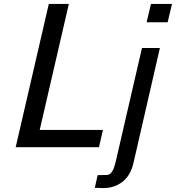

<svg xmlns="http://www.w3.org/2000/svg" viewBox="-20 -742 887 968"><path d="M479 0H59.1L226.1 -722.2H327.1L180.2 -86.9H499ZM518.1 140.1H517.1Q524.4 140.1 530.5 137.2Q536.6 134.3 541.3 128.2Q545.9 122.1 549.3 115.7Q552.7 109.4 556.2 98.4Q559.6 87.4 561.8 79.3Q564 71.3 566.9 58.1Q568.4 52.7 568.8 49.8L695.8 -500H786.1L652.8 80.1Q638.2 142.6 597.7 174.3Q557.1 206.1 502 206.1H493.2Q484.4 205.1 469.2 205.1H458L472.2 141.1Q491.2 140.1 518.1 140.1ZM825.2 -629.9H719.2L741.2 -722.2H847.2Z"/></svg>

Font: Perun
Style: Italic
Weight: 400
Italic angle: -12°
Foundry: Stefan Peev, Context Ltd
Version: Version 001.000